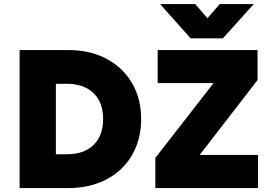

<svg xmlns="http://www.w3.org/2000/svg" viewBox="-20 -954 1362 974"><path d="M79.5 0V-700H326.5Q437 -700 520.2 -655.8Q603.5 -611.5 649.8 -532.5Q696 -453.5 696 -350Q696 -272 669.5 -207.5Q643 -143 594.2 -96.8Q545.5 -50.5 477.5 -25.2Q409.5 0 326.5 0ZM263.5 -171.5H319.5Q360.5 -171.5 394 -182.5Q427.5 -193.5 452 -216.2Q476.5 -239 489.8 -272.2Q503 -305.5 503 -350Q503 -409 479.8 -449Q456.5 -489 415.2 -509Q374 -529 319.5 -529H263.5ZM768 0V-153L1063.5 -532.5H780V-700H1286.5V-548L993 -168H1289V0ZM947 -759.5 792 -933.5H970L1032.5 -862L1095 -933.5H1267.5L1110.5 -759.5Z"/></svg>

Font: Geologica Cursive ExtraBold
Style: Regular
Weight: 800
Designer: Sindre Bremnes, Frode Helland
Foundry: Monokrom Skriftforlag AS
Version: Version 1.010;gftools[0.9.28]